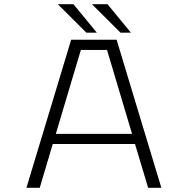

<svg xmlns="http://www.w3.org/2000/svg" viewBox="-20 -888 890 908"><path d="M599 -733.5H550L415 -868H488.5ZM438 -733.5H388.5L253.5 -868H327.5ZM680.5 0 618.5 -207H229.5L168 0H105L316.5 -700H531.5L743 0ZM362.5 -652 244 -255H604.5L486 -652Z"/></svg>

Font: League Mono Wide UltraLight
Style: Regular
Weight: 200
Width: 8
Designer: Tyler Finck
Foundry: The League of Moveable Type / Tyler Finck
Version: Version 2.210